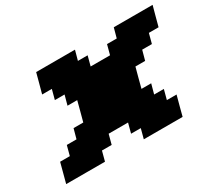

<svg xmlns="http://www.w3.org/2000/svg" viewBox="-120 -973 1191 1071"><g transform="rotate(-30 475.5 -437.5)"><path d="M533.7 -125H783.7Q789.1 -145.5 800 -187.3Q811 -229 816.9 -250H754.4L771 -312.5H708.5L725.6 -375H663.1Q668.5 -395.5 679.4 -437.3Q690.4 -479 696.3 -500H758.8L775.9 -562.5H838.4L855 -625H917.5Q922.9 -645.5 934.1 -687.3Q945.3 -729 951.2 -750H701.2L684.1 -687.5H621.6L605 -625H480L496.6 -687.5H434.1L451.2 -750H201.2Q195.8 -729.5 184.6 -687.7Q173.3 -646 167.5 -625H230L213.4 -562.5H275.9L258.8 -500H321.3Q315.9 -479 304.9 -437.5Q293.9 -396 288.1 -375H225.6L208.5 -312.5H146L129.4 -250H66.9Q61.5 -229 50.3 -187.3Q39.1 -145.5 33.7 -125H283.7L300.3 -187.5H362.8L379.4 -250H504.4L487.8 -187.5H550.3Z"/></g></svg>

Font: Faithful 32x
Style: BoldOblique
Weight: 400
Foundry: Faithful Resource Pack
Version: Version 1.0; January 27, 2023